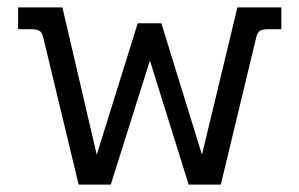

<svg xmlns="http://www.w3.org/2000/svg" viewBox="-20 -500 811 520"><path d="M97 -399Q94 -412 87 -416.5Q80 -421 63 -421H29V-480H149L242 -81L353 -437H417L527 -81L623 -480H742V-421H708Q691 -421 684 -416.5Q677 -412 674 -399L578 0H491L386 -336L280 0H193Z"/></svg>

Font: Pridi Light
Style: Regular
Weight: 300
Version: Version 1.002